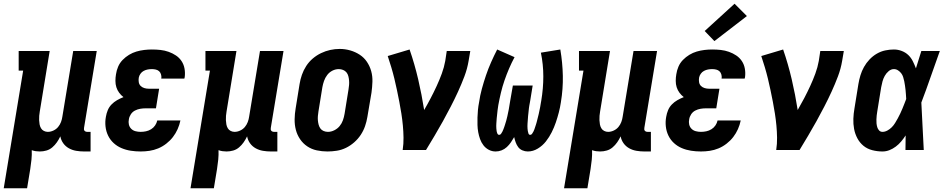

<svg xmlns="http://www.w3.org/2000/svg" viewBox="-48 -803 5068 1028"><path d="M-28 205 76 -425H52V-530H218L165 -206Q163 -195 162 -183Q161 -171 161.5 -159.5Q162 -148 164 -137Q166 -126 171.5 -116.5Q177 -107 187 -102Q197 -97 208 -97Q223 -97 238 -104Q253 -111 263 -123Q273 -135 278.5 -149.5Q284 -164 286 -179L344 -530H470L402 -119Q401 -114 401.5 -110Q402 -106 404.5 -103Q407 -100 411 -98.5Q415 -97 420 -97H437V8H402Q381 8 360 4.5Q339 1 321 -9Q303 -19 291 -35.5Q279 -52 275 -73Q267 -56 256.5 -41Q246 -26 232 -14Q218 -2 200.5 3Q183 8 165 8Q154 8 143.5 6.5Q133 5 122 1Q123 26 120.5 51.5Q118 77 114 102L97 205Z M705 8Q678 8 652 4Q626 0 602.5 -10Q579 -20 560.5 -37Q542 -54 531 -76.5Q520 -99 517 -125.5Q514 -152 519 -178Q522 -196 529 -213Q536 -230 549 -243.5Q562 -257 578.5 -266.5Q595 -276 613 -283Q600 -293 590 -306.5Q580 -320 575 -336Q570 -352 570 -370Q570 -388 573 -405Q576 -426 584.5 -446Q593 -466 608.5 -482Q624 -498 643 -509.5Q662 -521 682.5 -527Q703 -533 724 -535.5Q745 -538 765 -538Q789 -538 811.5 -535.5Q834 -533 855 -525.5Q876 -518 894 -506Q912 -494 924 -476Q936 -458 940 -435.5Q944 -413 941 -390Q940 -388 940 -386Q940 -384 939 -382H815Q815 -382 815 -383Q815 -384 816 -384Q817 -395 814 -405Q811 -415 804 -421.5Q797 -428 786.5 -430.5Q776 -433 765 -433Q754 -433 743 -431Q732 -429 721.5 -423.5Q711 -418 704 -408Q697 -398 695 -387Q693 -375 695 -363Q697 -351 705 -343Q713 -335 724.5 -331.5Q736 -328 748 -328H804L787 -223H731Q717 -223 702.5 -220.5Q688 -218 674.5 -211Q661 -204 652.5 -191Q644 -178 642 -164Q639 -150 642 -136.5Q645 -123 654.5 -113.5Q664 -104 677.5 -100.5Q691 -97 705 -97Q719 -97 733.5 -100Q748 -103 761 -111Q774 -119 782.5 -131.5Q791 -144 794 -158H918Q913 -134 903 -111.5Q893 -89 878 -69.5Q863 -50 842.5 -34Q822 -18 799 -8.5Q776 1 752.5 4.5Q729 8 705 8Z M972 205 1076 -425H1052V-530H1218L1165 -206Q1163 -195 1162 -183Q1161 -171 1161.5 -159.5Q1162 -148 1164 -137Q1166 -126 1171.5 -116.5Q1177 -107 1187 -102Q1197 -97 1208 -97Q1223 -97 1238 -104Q1253 -111 1263 -123Q1273 -135 1278.5 -149.5Q1284 -164 1286 -179L1344 -530H1470L1402 -119Q1401 -114 1401.5 -110Q1402 -106 1404.5 -103Q1407 -100 1411 -98.5Q1415 -97 1420 -97H1437V8H1402Q1381 8 1360 4.5Q1339 1 1321 -9Q1303 -19 1291 -35.5Q1279 -52 1275 -73Q1267 -56 1256.5 -41Q1246 -26 1232 -14Q1218 -2 1200.5 3Q1183 8 1165 8Q1154 8 1143.5 6.5Q1133 5 1122 1Q1123 26 1120.5 51.5Q1118 77 1114 102L1097 205Z M1705 8Q1676 8 1648 2Q1620 -4 1597 -19.5Q1574 -35 1558.5 -58Q1543 -81 1536 -108Q1529 -135 1529.5 -164.5Q1530 -194 1535 -223L1556 -353Q1560 -378 1568.5 -402.5Q1577 -427 1591.5 -449.5Q1606 -472 1626.5 -489.5Q1647 -507 1671 -518.5Q1695 -530 1720 -535.5Q1745 -541 1771 -541Q1800 -541 1827.5 -533Q1855 -525 1878 -510Q1901 -495 1916.5 -472Q1932 -449 1939.5 -422Q1947 -395 1946 -365.5Q1945 -336 1941 -307L1919 -177Q1915 -152 1906.5 -127.5Q1898 -103 1883.5 -81Q1869 -59 1848.5 -41Q1828 -23 1804.5 -11.5Q1781 0 1755.5 4Q1730 8 1705 8ZM1708 -97Q1725 -97 1742 -105.5Q1759 -114 1770.5 -128Q1782 -142 1788 -159Q1794 -176 1797 -194L1818 -324Q1820 -336 1821 -348Q1822 -360 1821 -372Q1820 -384 1817 -395.5Q1814 -407 1807 -415.5Q1800 -424 1789 -428.5Q1778 -433 1766 -433Q1748 -433 1731.5 -424.5Q1715 -416 1704 -401.5Q1693 -387 1687 -370Q1681 -353 1678 -336L1657 -206Q1655 -194 1654 -182Q1653 -170 1654 -158.5Q1655 -147 1658 -135.5Q1661 -124 1667.5 -115Q1674 -106 1685 -101.5Q1696 -97 1708 -97Z M2108 0Q2113 -33 2112.5 -66Q2112 -99 2109 -131Q2106 -163 2101 -195Q2096 -227 2090 -258Q2084 -289 2077.5 -320Q2071 -351 2063.5 -382Q2056 -413 2047 -443Q2038 -473 2028 -503L2145 -538Q2172 -460 2191 -378.5Q2210 -297 2223 -214Q2241 -245 2258 -277.5Q2275 -310 2290 -342.5Q2305 -375 2317.5 -409Q2330 -443 2336 -477L2344 -530H2470L2461 -477Q2454 -435 2438.5 -394Q2423 -353 2404.5 -312.5Q2386 -272 2365.5 -232.5Q2345 -193 2323.5 -154Q2302 -115 2279 -76.5Q2256 -38 2233 0Z M2606 8Q2586 8 2569 -1Q2552 -10 2540.5 -25Q2529 -40 2522.5 -58Q2516 -76 2512.5 -95Q2509 -114 2508.5 -134Q2508 -154 2508.5 -174Q2509 -194 2511 -214.5Q2513 -235 2517 -255Q2522 -291 2532 -327.5Q2542 -364 2554 -399.5Q2566 -435 2581.5 -470Q2597 -505 2614 -538L2707 -497Q2691 -467 2677.5 -435.5Q2664 -404 2653 -372Q2642 -340 2634 -306.5Q2626 -273 2620 -240Q2619 -233 2618 -226Q2617 -219 2616 -212Q2615 -205 2614.5 -198Q2614 -191 2613 -184Q2612 -177 2611.5 -170Q2611 -163 2610.5 -156Q2610 -149 2609.5 -142Q2609 -135 2609 -128.5Q2609 -122 2609.5 -115Q2610 -108 2611 -101.5Q2612 -95 2615 -88Q2618 -81 2625 -81Q2631 -81 2635 -87Q2639 -93 2642 -98.5Q2645 -104 2647 -110Q2649 -116 2651.5 -122Q2654 -128 2655.5 -134Q2657 -140 2659 -145.5Q2661 -151 2662.5 -157Q2664 -163 2665.5 -169Q2667 -175 2668.5 -181Q2670 -187 2671 -193Q2672 -199 2673.5 -205Q2675 -211 2676 -217Q2677 -223 2678 -229Q2679 -235 2680 -241Q2681 -247 2682 -253Q2683 -259 2684 -265L2698 -345H2804L2791 -265Q2790 -258 2788.5 -251Q2787 -244 2786 -237.5Q2785 -231 2784 -224Q2783 -217 2782.5 -210Q2782 -203 2781 -196Q2780 -189 2779.5 -182.5Q2779 -176 2778.5 -169Q2778 -162 2777.5 -155Q2777 -148 2776.5 -141.5Q2776 -135 2776 -128Q2776 -121 2776.5 -114.5Q2777 -108 2778 -101.5Q2779 -95 2781.5 -88Q2784 -81 2791 -81Q2797 -81 2801 -87Q2805 -93 2808 -98.5Q2811 -104 2813 -110Q2815 -116 2817 -122Q2819 -128 2821 -134Q2823 -140 2824.5 -145.5Q2826 -151 2827.5 -157Q2829 -163 2830.5 -169Q2832 -175 2833.5 -181Q2835 -187 2836.5 -193Q2838 -199 2839 -205Q2840 -211 2841.5 -217Q2843 -223 2844 -229Q2845 -235 2846 -241Q2847 -247 2848 -253Q2849 -259 2850 -264Q2861 -330 2861 -394Q2861 -458 2848 -521L2952 -538Q2964 -468 2965.5 -397.5Q2967 -327 2955 -255Q2951 -228 2944 -201Q2937 -174 2928 -147.5Q2919 -121 2906 -95Q2893 -69 2875 -46Q2857 -23 2831.5 -7.5Q2806 8 2778 8Q2763 8 2749 2Q2735 -4 2726.5 -15.5Q2718 -27 2713 -41Q2708 -55 2705 -69Q2697 -55 2687.5 -41Q2678 -27 2665.5 -15.5Q2653 -4 2637.5 2Q2622 8 2606 8Z M2972 205 3076 -425H3052V-530H3218L3165 -206Q3163 -195 3162 -183Q3161 -171 3161.5 -159.5Q3162 -148 3164 -137Q3166 -126 3171.5 -116.5Q3177 -107 3187 -102Q3197 -97 3208 -97Q3223 -97 3238 -104Q3253 -111 3263 -123Q3273 -135 3278.5 -149.5Q3284 -164 3286 -179L3344 -530H3470L3402 -119Q3401 -114 3401.5 -110Q3402 -106 3404.5 -103Q3407 -100 3411 -98.5Q3415 -97 3420 -97H3437V8H3402Q3381 8 3360 4.5Q3339 1 3321 -9Q3303 -19 3291 -35.5Q3279 -52 3275 -73Q3267 -56 3256.5 -41Q3246 -26 3232 -14Q3218 -2 3200.5 3Q3183 8 3165 8Q3154 8 3143.5 6.5Q3133 5 3122 1Q3123 26 3120.5 51.5Q3118 77 3114 102L3097 205Z M3705 8Q3678 8 3652 4Q3626 0 3602.5 -10Q3579 -20 3560.5 -37Q3542 -54 3531 -76.5Q3520 -99 3517 -125.5Q3514 -152 3519 -178Q3522 -196 3529 -213Q3536 -230 3549 -243.5Q3562 -257 3578.5 -266.5Q3595 -276 3613 -283Q3600 -293 3590 -306.5Q3580 -320 3575 -336Q3570 -352 3570 -370Q3570 -388 3573 -405Q3576 -426 3584.5 -446Q3593 -466 3608.5 -482Q3624 -498 3643 -509.5Q3662 -521 3682.5 -527Q3703 -533 3724 -535.5Q3745 -538 3765 -538Q3789 -538 3811.5 -535.5Q3834 -533 3855 -525.5Q3876 -518 3894 -506Q3912 -494 3924 -476Q3936 -458 3940 -435.5Q3944 -413 3941 -390Q3940 -388 3940 -386Q3940 -384 3939 -382H3815Q3815 -382 3815 -383Q3815 -384 3816 -384Q3817 -395 3814 -405Q3811 -415 3804 -421.5Q3797 -428 3786.5 -430.5Q3776 -433 3765 -433Q3754 -433 3743 -431Q3732 -429 3721.5 -423.5Q3711 -418 3704 -408Q3697 -398 3695 -387Q3693 -375 3695 -363Q3697 -351 3705 -343Q3713 -335 3724.5 -331.5Q3736 -328 3748 -328H3804L3787 -223H3731Q3717 -223 3702.5 -220.5Q3688 -218 3674.5 -211Q3661 -204 3652.5 -191Q3644 -178 3642 -164Q3639 -150 3642 -136.5Q3645 -123 3654.5 -113.5Q3664 -104 3677.5 -100.5Q3691 -97 3705 -97Q3719 -97 3733.5 -100Q3748 -103 3761 -111Q3774 -119 3782.5 -131.5Q3791 -144 3794 -158H3918Q3913 -134 3903 -111.5Q3893 -89 3878 -69.5Q3863 -50 3842.5 -34Q3822 -18 3799 -8.5Q3776 1 3752.5 4.5Q3729 8 3705 8ZM3777 -583 3725 -637 3885 -783 3951 -717Z M4108 0Q4113 -33 4112.5 -66Q4112 -99 4109 -131Q4106 -163 4101 -195Q4096 -227 4090 -258Q4084 -289 4077.5 -320Q4071 -351 4063.5 -382Q4056 -413 4047 -443Q4038 -473 4028 -503L4145 -538Q4172 -460 4191 -378.5Q4210 -297 4223 -214Q4241 -245 4258 -277.5Q4275 -310 4290 -342.5Q4305 -375 4317.5 -409Q4330 -443 4336 -477L4344 -530H4470L4461 -477Q4454 -435 4438.5 -394Q4423 -353 4404.5 -312.5Q4386 -272 4365.5 -232.5Q4345 -193 4323.5 -154Q4302 -115 4279 -76.5Q4256 -38 4233 0Z M4677 8Q4649 8 4622 1Q4595 -6 4575 -22.5Q4555 -39 4542.5 -62.5Q4530 -86 4525 -112.5Q4520 -139 4521 -167Q4522 -195 4527 -223L4548 -353Q4552 -377 4559 -400Q4566 -423 4578 -444.5Q4590 -466 4607.5 -484.5Q4625 -503 4646.5 -515.5Q4668 -528 4691.5 -533Q4715 -538 4738 -538Q4760 -538 4780.5 -530Q4801 -522 4815.5 -508Q4830 -494 4839.5 -475Q4849 -456 4856 -437Q4863 -460 4870.5 -483.5Q4878 -507 4885 -530H4984Q4959 -461 4935 -391.5Q4911 -322 4885 -254Q4889 -190 4891.5 -126.5Q4894 -63 4898 0H4800Q4800 -19 4800.5 -38.5Q4801 -58 4801 -78Q4790 -61 4777 -45.5Q4764 -30 4748 -18Q4732 -6 4714 1Q4696 8 4677 8ZM4677 -97Q4690 -97 4703 -104Q4716 -111 4726.5 -121.5Q4737 -132 4744.5 -144.5Q4752 -157 4759 -169.5Q4766 -182 4772 -195Q4778 -208 4783.5 -221Q4789 -234 4794 -247Q4799 -260 4804 -273Q4803 -285 4802.5 -297Q4802 -309 4800.5 -321Q4799 -333 4797.5 -344.5Q4796 -356 4793.5 -368Q4791 -380 4787.5 -391Q4784 -402 4777 -411Q4770 -420 4760 -426.5Q4750 -433 4738 -433Q4723 -433 4710 -422Q4697 -411 4689 -396.5Q4681 -382 4677 -367Q4673 -352 4670 -336L4649 -206Q4647 -196 4646 -185Q4645 -174 4644.5 -163.5Q4644 -153 4645 -142.5Q4646 -132 4649 -122Q4652 -112 4659 -104.5Q4666 -97 4677 -97Z"/></svg>

Font: Iosevka Slab Extrabold Oblique
Style: Regular
Weight: 800
Italic angle: -9°
Monospace: yes
Designer: Belleve Invis
Foundry: Belleve Invis
Version: Version 11.1.1; ttfautohint (v1.8.3)